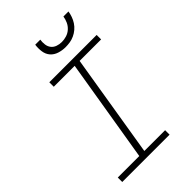

<svg xmlns="http://www.w3.org/2000/svg" viewBox="-278 -1056 1156 1156"><g transform="rotate(-45 300.0 -477.5)"><path d="M46 0V-38H229L338 -697H160V-735H563V-697H380L272 -38H449V0ZM379 -815Q351 -815 324.5 -823.5Q298 -832 281 -851.5Q264 -871 260 -899Q256 -927 260 -955H303Q300 -935 302.5 -915Q305 -895 316.5 -880.5Q328 -866 346.5 -859.5Q365 -853 385 -853Q406 -853 426.5 -859.5Q447 -866 463 -880.5Q479 -895 488 -914.5Q497 -934 500 -955H543Q540 -936 533.5 -917.5Q527 -899 516 -882Q505 -865 489 -851.5Q473 -838 454.5 -829.5Q436 -821 417 -818Q398 -815 379 -815Z"/></g></svg>

Font: Iosevka Slab XLtExObl
Style: Regular
Weight: 200
Width: 7
Italic angle: -9°
Monospace: yes
Designer: Belleve Invis
Foundry: Belleve Invis
Version: Version 11.1.1; ttfautohint (v1.8.3)